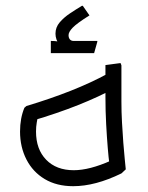

<svg xmlns="http://www.w3.org/2000/svg" viewBox="-20 -641 510 661"><path d="M232 0Q175 0 134 -24.5Q93 -49 71 -92Q49 -135 49 -188Q49 -234 64 -270L71 -276Q154 -301 223.5 -328.5Q293 -356 350 -387L378 -339Q321 -308 249.5 -279.5Q178 -251 90 -225L111 -244Q109 -233 106.5 -219Q104 -205 104 -188Q104 -127 139 -91Q174 -55 234 -55Q288 -55 362 -88L398 -44Q353 -22 311.5 -11Q270 0 232 0ZM355 -44 356 -82Q354 -96 351 -131.5Q348 -167 345.5 -213Q343 -259 343 -307V-417L395 -424L398 -416V-291Q398 -256 400 -219.5Q402 -183 404.5 -150Q407 -117 409.5 -93Q412 -69 413 -58L398 -44ZM185 -485Q171 -505 171 -525Q171 -547 185.5 -564Q200 -581 221 -595Q242 -609 262 -621H265L288 -588Q245 -561 230.5 -546Q216 -531 216 -520Q216 -511 220.5 -505.5Q225 -500 234 -500ZM155 -458V-500H158Q169 -500 177.5 -498.5Q186 -497 186 -497L200 -500H315V-497L304 -458Z"/></svg>

Font: Fustat Light
Style: Regular
Weight: 300
Designer: Mohamed Gaber, Khaled Hosny, Laura Garcia Mut
Foundry: Kief Type Foundry, Alif Type Foundry, Hard Type Foundry
Version: Version 1.007